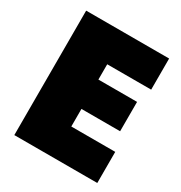

<svg xmlns="http://www.w3.org/2000/svg" viewBox="-167 -827 890 946"><g transform="rotate(30 278.0 -354.0)"><path d="M272 -531V-444H492V-277H272V-177H522V0H50V-708H522V-531Z"/></g></svg>

Font: Fz Poppins Black
Style: Regular
Weight: 900
Designer: Ninad Kale (Devanagari), Jonny Pinhorn (Latin)
Foundry: Indian Type Foundry
Version: Vit hóa bi Vntype.Com & FontZin.Com